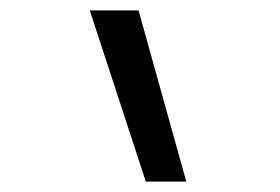

<svg xmlns="http://www.w3.org/2000/svg" viewBox="-20 -792 540 370"><path d="M261 -442 153 -772H247L339 -442Z"/></svg>

Font: Iosevka srxl
Style: Regular
Weight: 400
Monospace: yes
Designer: Belleve Invis
Foundry: Belleve Invis
Version: Version 33.0.1; ttfautohint (v1.8.3)